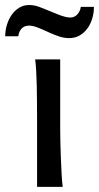

<svg xmlns="http://www.w3.org/2000/svg" viewBox="-52 -730 387 750"><path d="M183.1 -231.9Q183.1 -208.5 183.8 -176.5Q184.6 -144.5 185.8 -111.8Q187 -79.1 188.7 -49.3Q190.4 -19.5 192.9 0H92.8V-258.8Q92.8 -294.4 92.5 -329.1Q92.3 -363.8 91.6 -394.8Q90.8 -425.8 89.4 -452.4Q87.9 -479 85.4 -498H183.1ZM-31.7 -588.4Q-31.7 -610.8 -25.1 -632.6Q-18.6 -654.3 -6.6 -671.6Q5.4 -689 22.7 -699.7Q40 -710.4 62 -710.4Q72.3 -710.4 82 -708.5Q91.8 -706.5 101.8 -702.9Q111.8 -699.2 122.8 -694.6Q133.8 -689.9 146.5 -685.1Q159.7 -679.7 170.2 -675.3Q180.7 -670.9 189.7 -668Q198.7 -665 206.5 -663.3Q214.4 -661.6 222.2 -661.6Q239.3 -661.6 250.2 -673.8Q261.2 -686 263.7 -703.1H314.9Q314.9 -679.7 308.3 -657.7Q301.8 -635.7 289.3 -618.7Q276.9 -601.6 258.8 -591.3Q240.7 -581.1 218.3 -581.1Q198.7 -581.1 179 -587.6Q159.2 -594.2 136.7 -604.5Q108.4 -617.7 91.6 -623.8Q74.7 -629.9 61 -629.9Q43 -629.9 32.2 -618.2Q21.5 -606.4 19.5 -588.4Z"/></svg>

Font: Andika New Basic
Style: Regular
Weight: 400
Designer: Victor Gaultney, Annie Olsen, Julie Remington, Don Collingsworth, Eric Hays
Foundry: SIL International
Version: Version 5.500; ttfautohint (v1.8.3)